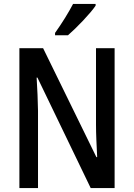

<svg xmlns="http://www.w3.org/2000/svg" viewBox="-20 -960 684 980"><path d="M468 -931V-940H353C330 -896 296 -841 261 -792V-780H327C371 -818 442 -892 468 -931ZM565 0V-714H470V-324C470 -275 473 -219 476 -158H472L200 -714H79V0H174V-395C173 -447 171 -502 167 -564H171L443 0Z"/></svg>

Font: Noto Sans Sinhala Condensed Medium
Style: Regular
Weight: 500
Width: 3
Designer: Jelle Bosma - Monotype Design Team
Foundry: Monotype Imaging Inc.
Version: Version 2.006